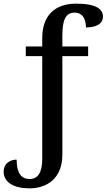

<svg xmlns="http://www.w3.org/2000/svg" viewBox="-28 -790 583 1050"><path d="M132 240C229 240 313 186 313 55V-483H454V-536H313V-594C313 -679 330 -721 380 -721C428 -721 442 -678 442 -640C499 -640 535 -660 535 -699C535 -740 499 -770 388 -770C270 -770 203 -703 203 -582V-536H113V-483H203V80C203 155 178 189 134 189C87 189 63 154 63 83C36 83 -8 97 -8 149C-8 208 50 240 132 240Z"/></svg>

Font: Noto Serif Medium
Style: Regular
Weight: 500
Designer: Monotype Design Team
Foundry: Monotype Imaging Inc.
Version: Version 2.013